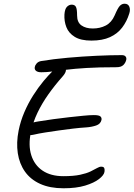

<svg xmlns="http://www.w3.org/2000/svg" viewBox="-20 -1004 718 1031"><path d="M321 7Q248 7 196 -16.5Q144 -40 114 -82.5Q84 -125 75.5 -181.5Q67 -238 80 -303Q90 -353 110.5 -401Q131 -449 158 -491.5Q185 -534 214 -569Q239 -599 263 -622.5Q287 -646 311 -646Q324 -646 330 -639.5Q336 -633 333 -621Q330 -609 315 -592Q275 -547 240.5 -498.5Q206 -450 181.5 -399Q157 -348 146 -295Q131 -224 148 -170.5Q165 -117 209 -87.5Q253 -58 320 -58Q375 -58 410 -65.5Q445 -73 466.5 -83.5Q488 -94 501 -101.5Q514 -109 523 -109Q537 -109 540 -101Q543 -93 541 -81Q538 -63 511.5 -42.5Q485 -22 437.5 -7.5Q390 7 321 7ZM162 -281Q139 -276 127.5 -280Q116 -284 112.5 -293.5Q109 -303 111 -312Q114 -326 133.5 -336.5Q153 -347 186 -352Q223 -358 266 -364Q309 -370 350.5 -374.5Q392 -379 427 -382.5Q462 -386 484 -386Q511 -386 519 -379Q527 -372 525 -360Q520 -338 496 -330Q472 -322 444 -320Q411 -318 373 -313.5Q335 -309 296 -303.5Q257 -298 222 -292.5Q187 -287 162 -281ZM202 -616Q182 -616 173 -624Q164 -632 167 -645Q168 -653 176.5 -663Q185 -673 200 -676Q266 -687 344.5 -694Q423 -701 499 -704.5Q575 -708 634 -708Q648 -708 654 -701Q660 -694 658 -683Q654 -666 642 -654.5Q630 -643 605 -643Q510 -643 445 -639Q380 -635 336 -629.5Q292 -624 260.5 -620Q229 -616 202 -616ZM471 -786Q414 -786 381.5 -806Q349 -826 336.5 -858Q324 -890 326 -926Q328 -956 339.5 -967.5Q351 -979 365 -979Q381 -979 387.5 -967.5Q394 -956 394 -921Q394 -884 417.5 -867.5Q441 -851 478 -851Q517 -851 548 -867Q579 -883 596 -922Q612 -960 623 -972Q634 -984 649 -984Q668 -984 674.5 -968Q681 -952 674 -931Q661 -889 636 -856Q611 -823 570.5 -804.5Q530 -786 471 -786Z"/></svg>

Font: Shantell Sans Light
Style: Italic
Weight: 300
Italic angle: -11°
Designer: Stephen Nixon, Anya Danilova, Shantell Martin
Foundry: Arrow Type
Version: Version 1.008;[ac192a2d6]